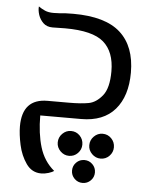

<svg xmlns="http://www.w3.org/2000/svg" viewBox="-55 -546 698 885"><g transform="rotate(5 294.0 -103.5)"><path d="M538 -233Q538 -124 484.5 -62Q431 0 328 0H139Q139 83 158 146Q177 209 225 249Q218 255 200.5 260.5Q183 266 166 266Q123 266 97 229Q71 192 60.5 143.5Q50 95 50 58Q50 -70 167 -70H264Q322 -70 356.5 -76.5Q391 -83 419.5 -118Q448 -153 448 -231Q448 -321 397 -365.5Q346 -410 218 -410L160 -409Q133 -409 117 -424.5Q101 -440 94 -461Q87 -483 89 -500Q103 -490 119 -483Q135 -476 159 -476L187 -477Q211 -480 250 -480Q399 -480 468.5 -417Q538 -354 538 -233ZM230 117Q230 93 247 76Q264 59 287 59Q311 59 327.5 76Q344 93 344 117Q344 140 327.5 157Q311 174 287 174Q264 174 247 157Q230 140 230 117ZM376 117Q376 93 393 76Q410 59 433 59Q457 59 473.5 76Q490 93 490 117Q490 140 473.5 157Q457 174 433 174Q410 174 393 157Q376 140 376 117ZM307 240Q307 218 322.5 202.5Q338 187 360 187Q382 187 397.5 202.5Q413 218 413 240Q413 262 397.5 277.5Q382 293 360 293Q338 293 322.5 277.5Q307 262 307 240Z"/></g></svg>

Font: El Messiri
Style: Regular
Weight: 400
Designer: Mohamed Gaber
Foundry: Kief Type Foundry
Version: Version 2.006